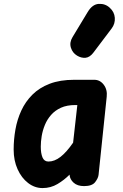

<svg xmlns="http://www.w3.org/2000/svg" viewBox="-20 -947 624 977"><path d="M196.5 10Q156.5 10 123 -15.8Q89.5 -41.5 69.5 -85.8Q49.5 -130 49.5 -186Q49.5 -237 58.5 -288Q67.5 -339 88.5 -384.5Q109.5 -430 144.8 -465.2Q180 -500.5 232.8 -520.8Q285.5 -541 358 -541H459.5Q489 -541 508 -515.8Q527 -490.5 523 -455L481.5 -57Q479.5 -40 464 -20Q448.5 0 407.5 0Q374 0 354.8 -17.2Q335.5 -34.5 334 -57.5V-58.5Q307 -31 272.5 -10.5Q238 10 196.5 10ZM226.5 -125Q257.5 -125 288 -148.8Q318.5 -172.5 352 -221L373.5 -412.5H363Q320.5 -412.5 290.2 -398.8Q260 -385 240 -362.2Q220 -339.5 208.5 -311.5Q197 -283.5 192.2 -254.8Q187.5 -226 187.5 -200.5Q187.5 -167 196.2 -146Q205 -125 226.5 -125ZM372 -664Q349 -678 340.8 -704.2Q332.5 -730.5 349 -758L426 -885.5Q450 -925.5 482.8 -927.2Q515.5 -929 538.5 -907.5Q562 -886.5 564.2 -856.5Q566.5 -826.5 548 -802L455.5 -679.5Q437 -655 415.2 -653Q393.5 -651 372 -664Z"/></svg>

Font: Edu NSW ACT Hand
Style: Regular
Weight: 400
Designer: Tina and Corey Anderson, Eben Sorkin, Mirko Velimirovic
Foundry: Sorkin Type Co.
Version: Version 2.000